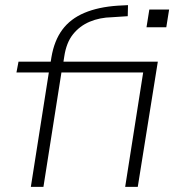

<svg xmlns="http://www.w3.org/2000/svg" viewBox="-20 -727 708 747"><path d="M100 0 170 -445H44L52 -487H190L175 -472L180 -504Q191 -569 222.5 -611.5Q254 -654 308.5 -677Q363 -700 439 -705L478 -707L477 -664L416 -660Q368 -659 329 -642.5Q290 -626 264 -593.5Q238 -561 230 -507L225 -475L216 -487H594L516 0H467L537 -445H219L149 0ZM550 -621 561 -690H638L627 -621Z"/></svg>

Font: Nunito Sans 10pt Expanded ExtraLight
Style: Italic
Weight: 250
Width: 7
Italic angle: -9°
Designer: Vernon Adams
Foundry: Vernon Adams
Version: Version 3.101;gftools[0.9.27]